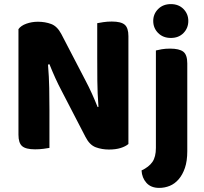

<svg xmlns="http://www.w3.org/2000/svg" viewBox="-20 -721 994 936"><path d="M606 -19Q592 -7 568 0.5Q544 8 511 8Q477 8 447 -3Q417 -14 397 -53L281 -277Q264 -309 249.5 -341Q235 -373 221 -408L214 -406Q219 -346 220 -291.5Q221 -237 221 -186V0Q211 2 191.5 4.5Q172 7 151 7Q106 7 88 -8.5Q70 -24 70 -64V-579Q82 -596 108.5 -605.5Q135 -615 165 -615Q200 -615 229.5 -604Q259 -593 279 -555L396 -330Q413 -298 427.5 -266Q442 -234 456 -199L460 -200Q455 -267 454.5 -327Q454 -387 454 -442V-608Q464 -610 483.5 -613Q503 -616 525 -616Q570 -616 588 -600.5Q606 -585 606 -545ZM893 16Q893 64 881.5 97.5Q870 131 851 153Q832 175 807.5 185Q783 195 756 195Q716 195 694 170.5Q672 146 670 110Q706 93 723 68.5Q740 44 740 0V-475Q751 -478 769 -481Q787 -484 809 -484Q854 -484 873.5 -469Q893 -454 893 -412ZM727 -619Q727 -653 751 -677Q775 -701 813 -701Q851 -701 874.5 -677Q898 -653 898 -619Q898 -584 874.5 -560Q851 -536 813 -536Q775 -536 751 -560Q727 -584 727 -619Z"/></svg>

Font: Baloo Da 2
Style: Bold
Weight: 700
Designer: Noopur Datye, Sulekha Rajkumar and Ek Type
Foundry: Ek Type
Version: Version 1.640;hotconv 1.0.111;makeotfexe 2.5.65597; ttfautoh